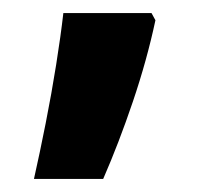

<svg xmlns="http://www.w3.org/2000/svg" viewBox="-20 -142 314 294"><path d="M218 -111Q205 -50 183.5 13.5Q162 77 138 132H32Q41 92 50 46.5Q59 1 66 -43Q73 -87 77 -122H212Z"/></svg>

Font: Noto Sans Armenian SemiCondensed
Style: Bold
Weight: 700
Width: 4
Designer: Monotype Design Team
Foundry: Monotype Imaging Inc.
Version: Version 2.008; ttfautohint (v1.8.4.7-5d5b)